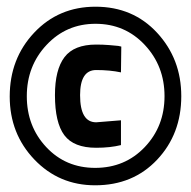

<svg xmlns="http://www.w3.org/2000/svg" viewBox="-20 -721 570 573"><path d="M9 -433Q9 -546 82 -623.5Q155 -701 265 -701Q377 -701 449 -623Q521 -545 521 -434Q521 -321 449 -244.5Q377 -168 264 -168Q156 -168 82.5 -245Q9 -322 9 -433ZM264 -220Q353 -220 412 -282Q471 -344 471 -434Q471 -524 412 -587Q353 -650 265 -650Q178 -650 119 -587Q60 -524 60 -434Q60 -344 118 -282Q176 -220 264 -220ZM341 -362V-288Q309 -280 267 -280Q200 -280 172 -317.5Q144 -355 144 -437Q144 -513 172.5 -550.5Q201 -588 267 -588Q287 -588 305.5 -586.5Q324 -585 333 -584L342 -582L341 -505Q308 -512 267 -512Q219 -512 219 -437Q219 -356 267 -356Z"/></svg>

Font: TypoPRO Titillium Text
Style: 600 wt
Weight: 600
Designer: Accademia di Belle Arti di Urbino and others
Foundry: Accademia di Belle Arti di Urbino and others.
Version: Version 25.000